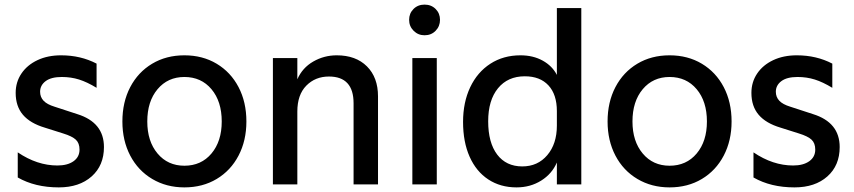

<svg xmlns="http://www.w3.org/2000/svg" viewBox="-20 -800 3706 833"><path d="M57 -30V-139Q141 -82 229 -82Q273 -82 299 -100.5Q325 -119 325 -151Q325 -179 309 -194Q293 -209 254 -221L175 -246Q111 -265 79.5 -302Q48 -339 48 -397Q48 -444 73 -481Q98 -518 142.5 -539Q187 -560 245 -560Q330 -560 399 -524V-419Q358 -444 323 -455Q288 -466 248 -466Q202 -466 178 -448Q154 -430 154 -402Q154 -379 169 -363Q184 -347 217 -337L315 -305Q431 -269 431 -162Q431 -82 377.5 -34.5Q324 13 235 13Q132 13 57 -30Z M511 -273Q511 -357 545 -422Q579 -487 640 -523.5Q701 -560 780 -560Q859 -560 920 -523.5Q981 -487 1015 -422Q1049 -357 1049 -273Q1049 -190 1015 -125Q981 -60 920 -23.5Q859 13 780 13Q702 13 640.5 -23.5Q579 -60 545 -125Q511 -190 511 -273ZM780 -81Q853 -81 897.5 -134Q942 -187 942 -273Q942 -360 897.5 -413Q853 -466 780 -466Q708 -466 663.5 -413Q619 -360 619 -273Q619 -187 663.5 -134Q708 -81 780 -81Z M1164 -548H1270V-456Q1292 -506 1339 -533Q1386 -560 1441 -560Q1524 -560 1572 -512Q1620 -464 1620 -382V0H1514V-352Q1514 -468 1407 -468Q1348 -468 1309 -428.5Q1270 -389 1270 -316V0H1164Z M1769 -548H1875V0H1769ZM1755 -714Q1755 -742 1774 -761Q1793 -780 1822 -780Q1851 -780 1870 -761Q1889 -742 1889 -714Q1889 -686 1870 -666.5Q1851 -647 1822 -647Q1794 -647 1774.5 -666.5Q1755 -686 1755 -714Z M1989 -271Q1989 -356 2020 -421.5Q2051 -487 2107.5 -523.5Q2164 -560 2238 -560Q2293 -560 2334.5 -537Q2376 -514 2396 -475V-765H2502V0H2396V-95Q2375 -46 2328 -16.5Q2281 13 2221 13Q2151 13 2098.5 -21.5Q2046 -56 2017.5 -120Q1989 -184 1989 -271ZM2246 -78Q2313 -78 2354.5 -127Q2396 -176 2396 -255V-318Q2396 -390 2359.5 -429.5Q2323 -469 2257 -469Q2183 -469 2140.5 -417Q2098 -365 2098 -274Q2098 -181 2137 -129.5Q2176 -78 2246 -78Z M2616 -273Q2616 -357 2650 -422Q2684 -487 2745 -523.5Q2806 -560 2885 -560Q2964 -560 3025 -523.5Q3086 -487 3120 -422Q3154 -357 3154 -273Q3154 -190 3120 -125Q3086 -60 3025 -23.5Q2964 13 2885 13Q2807 13 2745.5 -23.5Q2684 -60 2650 -125Q2616 -190 2616 -273ZM2885 -81Q2958 -81 3002.5 -134Q3047 -187 3047 -273Q3047 -360 3002.5 -413Q2958 -466 2885 -466Q2813 -466 2768.5 -413Q2724 -360 2724 -273Q2724 -187 2768.5 -134Q2813 -81 2885 -81Z M3249 -30V-139Q3333 -82 3421 -82Q3465 -82 3491 -100.5Q3517 -119 3517 -151Q3517 -179 3501 -194Q3485 -209 3446 -221L3367 -246Q3303 -265 3271.5 -302Q3240 -339 3240 -397Q3240 -444 3265 -481Q3290 -518 3334.5 -539Q3379 -560 3437 -560Q3522 -560 3591 -524V-419Q3550 -444 3515 -455Q3480 -466 3440 -466Q3394 -466 3370 -448Q3346 -430 3346 -402Q3346 -379 3361 -363Q3376 -347 3409 -337L3507 -305Q3623 -269 3623 -162Q3623 -82 3569.5 -34.5Q3516 13 3427 13Q3324 13 3249 -30Z"/></svg>

Font: Application Medium
Style: Regular
Weight: 500
Designer: Wei Huang
Foundry: Wei Huang
Version: Version 0.012